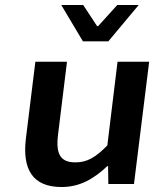

<svg xmlns="http://www.w3.org/2000/svg" viewBox="-20 -739 632 771"><path d="M84 -183C69 -59 111 12 227 12C301 12 357 -21 411 -72H414L415 0H518L579 -491H452L411 -155C364 -107 330 -87 283 -87C225 -87 203 -117 213 -198L249 -491H122ZM313 -573H415L537 -719H451L374 -634H370L314 -719H226Z"/></svg>

Font: Falling Sky
Style: ExtObl
Weight: 400
Designer: Paul D. Hunt
Foundry: Adobe Systems Incorporated
Version: Version 1.02